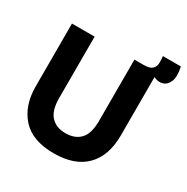

<svg xmlns="http://www.w3.org/2000/svg" viewBox="-174 -904 1035 1065"><g transform="rotate(30 344.0 -371.0)"><path d="M312 14Q174 14 107 -60.5Q40 -135 40 -258V-660H185V-266Q185 -188 218.5 -151.5Q252 -115 312 -115Q373 -115 406.5 -151Q440 -187 440 -266V-660H585V-258Q585 -128 515 -57Q445 14 312 14ZM587 -631 497 -637 499 -660Q538 -660 553 -674.5Q568 -689 569 -711Q570 -733 567 -756H682Q695 -697 682 -665Q669 -633 642 -625Q615 -617 587 -631Z"/></g></svg>

Font: Bricolage Grotesque 96pt Bricolage Grotesque 48pt Regular
Style: Bold
Weight: 700
Designer: Mathieu Triay
Foundry: Atelier Triay
Version: Version 1.001; ttfautohint (v1.8.4.7-5d5b);gftools[0.9.33.de